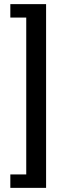

<svg xmlns="http://www.w3.org/2000/svg" viewBox="-20 -754 323 929"><path d="M107 -669V90H30V155H203V-734H30V-669Z"/></svg>

Font: Karma Variable Light
Style: Regular
Weight: 300
Designer: Joana Correia
Foundry: Indian Type Foundry
Version: Version 3.000